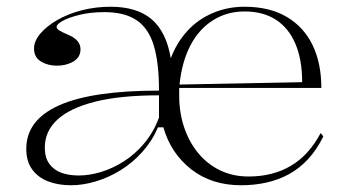

<svg xmlns="http://www.w3.org/2000/svg" viewBox="-20 -535 1040 570"><path d="M191 15Q153 15 123 3.5Q93 -8 75.5 -32Q58 -56 58 -93Q58 -179 156 -222.5Q254 -266 452 -266Q452 -349 436.5 -400Q421 -451 385.5 -475Q350 -499 290 -499Q249 -499 216.5 -491Q184 -483 166 -473Q148 -463 148 -455Q148 -450 155.5 -445Q163 -440 184 -431Q219 -416 219 -389Q219 -365 198 -352.5Q177 -340 149 -340Q122 -340 101.5 -352.5Q81 -365 81 -391Q81 -413 99.5 -435Q118 -457 150 -475.5Q182 -494 223 -504.5Q264 -515 308 -515Q387 -515 430.5 -477.5Q474 -440 487 -362Q505 -409 536 -443Q567 -477 611 -496Q655 -515 706 -515Q780 -515 831 -485Q882 -455 908 -401Q934 -347 934 -274H512V-251Q512 -201 526.5 -157.5Q541 -114 568 -81Q595 -48 633 -29.5Q671 -11 718 -11Q754 -11 785.5 -19Q817 -27 844 -43Q871 -59 893 -83.5Q915 -108 932 -140L940 -130Q920 -90 894.5 -62.5Q869 -35 838 -18Q807 -1 771 7Q735 15 696 15Q608 15 547.5 -32.5Q487 -80 465 -157H449Q432 -117 403 -84.5Q374 -52 338.5 -30Q303 -8 264.5 3.5Q226 15 191 15ZM214 -14Q245 -14 280 -24.5Q315 -35 348.5 -56.5Q382 -78 409 -110.5Q436 -143 452 -186V-252Q337 -252 262 -233Q187 -214 150 -179.5Q113 -145 113 -97Q113 -67 126.5 -48.5Q140 -30 162.5 -22Q185 -14 214 -14ZM513 -284 877 -291Q877 -358 857 -405Q837 -452 799 -476.5Q761 -501 706 -501Q654 -501 612.5 -475Q571 -449 545.5 -400.5Q520 -352 513 -284Z"/></svg>

Font: Kalnia Light
Style: Regular
Weight: 300
Designer: Frida Medrano
Foundry: Frida Medrano
Version: Version 1.105